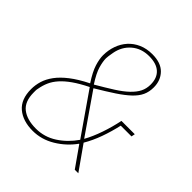

<svg xmlns="http://www.w3.org/2000/svg" viewBox="-194 -848 998 998"><g transform="rotate(45 305.0 -349.0)"><path d="M420 -111H418Q379 -57 321.5 -22.5Q264 12 200 12Q128 12 84.5 -24.5Q41 -61 41 -136Q41 -166 50 -196Q59 -226 81 -256Q103 -286 141 -315.5Q179 -345 237 -374Q203 -426 192 -462Q181 -498 181 -524Q181 -562 193 -596Q205 -630 228 -655.5Q251 -681 284 -695.5Q317 -710 359 -710Q422 -710 454 -677Q486 -644 486 -593Q486 -560 474 -534Q462 -508 435.5 -483Q409 -458 367.5 -430.5Q326 -403 267 -368L419 -148Q442 -189 460.5 -243Q479 -297 490 -351H588L584 -331H505Q493 -277 474.5 -225.5Q456 -174 431 -132L524 0H498ZM354 -691Q297 -691 258 -657.5Q219 -624 209 -569Q203 -536 203 -524Q203 -501 212.5 -467.5Q222 -434 255 -383Q310 -415 350 -440.5Q390 -466 415 -490Q440 -514 452 -538Q464 -562 464 -592Q464 -640 436 -665.5Q408 -691 354 -691ZM204 -8Q266 -8 318.5 -42Q371 -76 408 -130L249 -359Q199 -334 166.5 -311Q134 -288 113 -264.5Q92 -241 81 -216Q70 -191 65 -162Q63 -154 63 -147.5Q63 -141 63 -133Q63 -67 100.5 -37.5Q138 -8 204 -8Z"/></g></svg>

Font: IBM Plex Sans Condensed Thin
Style: Italic
Weight: 100
Width: 3
Italic angle: -11°
Designer: Mike Abbink, Paul van der Laan, Pieter van Rosmalen
Foundry: Bold Monday
Version: Version 1.3